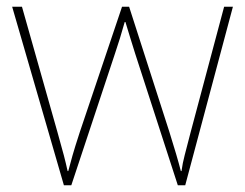

<svg xmlns="http://www.w3.org/2000/svg" viewBox="-20 -547 725 568"><path d="M380 -388Q372 -414 365.5 -434.5Q359 -455 351 -482H349Q335 -432 320 -388L191 1H169L16 -527H45L150 -156Q163 -110 169 -87Q175 -64 180 -41H182Q188 -64 194.5 -87Q201 -110 216 -156L341 -527H362L481 -157Q504 -84 515 -41H517Q520 -64 526.5 -88.5Q533 -113 544 -156L643 -527H669L528 1H506Z"/></svg>

Font: Noto Sans Thaana Thin
Style: Regular
Weight: 100
Designer: David Williams
Foundry: Google Inc.
Version: Version 3.001; ttfautohint (v1.8.4.7-5d5b)